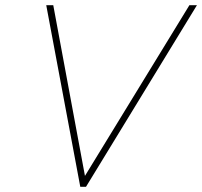

<svg xmlns="http://www.w3.org/2000/svg" viewBox="-20 -719 778 739"><path d="M158 -699H185L307 -42L709 -699H738L311 0H289Z"/></svg>

Font: Prompt Thin
Style: Italic
Weight: 250
Italic angle: -12°
Designer: Katatrad Team
Foundry: CadsonDemak
Version: Version 1.001